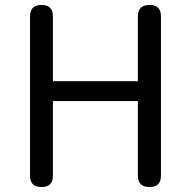

<svg xmlns="http://www.w3.org/2000/svg" viewBox="-20 -753 768 773"><path d="M628 -366V-687C628 -718 613 -733 582 -733C551 -733 535 -718 535 -687V-426H193V-687C193 -718 178 -733 147 -733C116 -733 101 -718 101 -687V-46C101 -15 116 0 147 0C178 0 193 -15 193 -46V-346H364H535V-46C535 -15 551 0 582 0C613 0 628 -15 628 -46V-366Z"/></svg>

Font: GenSenRounded2 TW R
Style: Regular
Weight: 400
Version: Version 2.100;PS 2.1;hotconv 16.6.51;makeotf.lib2.5.65220 DE